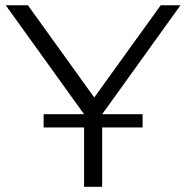

<svg xmlns="http://www.w3.org/2000/svg" viewBox="-20 -715 715 735"><path d="M2 -694.8H86.9L340.8 -341.8L595.2 -694.8H670.9L371.1 -277.8H525.9V-227.1H371.1V0H301.8V-227.1H147V-277.8H301.8Z"/></svg>

Font: CMU Bright
Style: Roman
Weight: 500
Version: Version 0.7.0